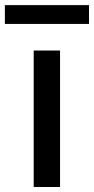

<svg xmlns="http://www.w3.org/2000/svg" viewBox="-84 -748 376 768"><path d="M50.8 0V-545.9H156.2V0ZM272 -727.5V-652.3H-64.5V-727.5Z"/></svg>

Font: Inter Tight Medium
Style: Regular
Weight: 500
Designer: Rasmus Andersson
Foundry: rsms
Version: Version 3.004; ttfautohint (v1.8.4.7-5d5b)